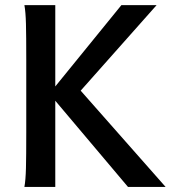

<svg xmlns="http://www.w3.org/2000/svg" viewBox="-20 -733 706 753"><path d="M594.2 -712.9 296.4 -377.4 629.4 0H481.9L196.8 -337.9V0H75.7Q80.6 -26.4 81.8 -73.7Q83 -121.1 83 -212.4V-500.5Q83 -591.8 81.8 -639.2Q80.6 -686.5 75.7 -712.9H196.8V-394L456.1 -712.9Z"/></svg>

Font: Lesson One Medium
Style: Regular
Weight: 500
Designer: But Ko, Victor Gaultney, Annie Olsen, Julie Remington, Don Collingsworth, Eric Hays, Becca Hirsbrunner
Version: Version 1.100